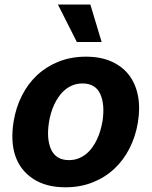

<svg xmlns="http://www.w3.org/2000/svg" viewBox="-20 -797 654 828"><path d="M38.7 -273.1Q48.7 -333.8 74.6 -384.9Q100.5 -436.1 140.6 -473.4Q180.8 -510.7 233.8 -531.6Q286.9 -552.6 351.2 -552.6Q413.4 -552.6 460 -532Q506.7 -511.4 535.7 -474.1Q564.6 -436.8 574.9 -384.4Q585.2 -332 574.6 -268.5Q564.6 -208.1 538.5 -157Q512.4 -105.8 472.3 -68.5Q432.2 -31.2 379.1 -10.3Q326 10.7 262.1 10.7Q179 10.7 123.9 -25.2Q67.8 -61.8 46.3 -124.1Q24.9 -186.4 38.7 -273.1ZM200.3 -152.7Q221.6 -106.5 277 -106.5Q299.4 -106.5 317.8 -113.6Q336.3 -120.7 351.4 -133Q366.5 -145.2 378.2 -161.6Q389.9 -177.9 398.6 -196.6Q407.3 -215.2 413 -235.1Q418.7 -255 421.9 -273.8Q432.9 -345.5 412.6 -391Q392 -437.1 335.9 -437.1Q313.9 -437.1 295.3 -430Q276.6 -422.9 261.5 -410.5Q246.4 -398.1 234.6 -381.6Q222.7 -365.1 214 -346.4Q205.3 -327.8 199.6 -307.9Q193.9 -288 191.1 -269.2Q180 -197.8 200.3 -152.7ZM229.8 -777.3H369.7L418.3 -615.8H311.4Z"/></svg>

Font: Inter P
Style: Bold Italic
Weight: 700
Italic angle: 9.39999°
Designer: Rasmus Andersson
Foundry: rsms
Version: Version 3.018;git-588b23468